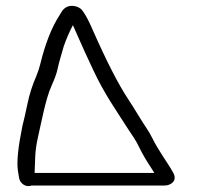

<svg xmlns="http://www.w3.org/2000/svg" viewBox="-20 -634 666 650"><path d="M97.5 -58.2C98 -65.9 98.5 -80.3 99.2 -101.9C99.8 -122.5 103.1 -146.2 109.2 -172.7C121.3 -225.1 134.3 -298.5 154.1 -342.7C164.8 -366.5 171.8 -385.5 174.9 -400.5C180.1 -425.8 188.8 -450.8 195.7 -477.1C204.4 -501.9 214.7 -525.8 226.8 -548.9C230.1 -541.8 235.5 -529.5 243.6 -511C257.3 -479.4 274.8 -441.1 296 -396.1C335.6 -312.2 370.8 -264.8 410.1 -202.6C428.5 -173.5 437.6 -164.4 453.1 -131.8C462.3 -112.5 475.9 -89.5 493.9 -62.4C496.3 -58.8 498.9 -54.6 501.6 -49.9C502.1 -48.9 501.8 -49.4 502.4 -48.5L97.3 -48.5C97.2 -50.4 97.3 -54.4 97.5 -58.2ZM87 -6H538.5C556 -6 581.2 -20.2 567.4 -47.2C557.3 -66.9 540.2 -90.9 529.2 -108.6L511.7 -136.7C501.4 -153.1 490 -180.4 476 -200.2C462.7 -219.2 429.8 -275 414.2 -297.9C381.7 -346.7 340 -427.5 291.5 -538.1C279.6 -565.2 269.1 -585 258.8 -598.5C251.5 -608 239.6 -613.1 227.8 -614C197.4 -616.2 188.8 -593.8 182.6 -584C155.3 -542.7 133.1 -486.3 115.9 -415.4C112.9 -403.3 109.1 -391.8 102.9 -376.3C89.8 -346.5 79.7 -315 73.1 -283.1C66.6 -252 61 -227.2 56.2 -208.9L56.1 -208.6L56 -208.3C41.3 -135.6 35.8 -85.4 40.9 -54.4L44.9 -30.4C47.2 -17.1 60.5 -4 75.8 -4C79.7 -4 83.5 -4.6 87 -6Z"/></svg>

Font: MewTooHand
Style: BdLta
Weight: 400
Designer: Mew Too, Robert Jablonski
Version: Version 0.77